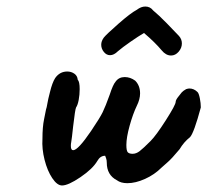

<svg xmlns="http://www.w3.org/2000/svg" viewBox="-20 -598 635 588"><path d="M110 -173Q110 -209 115 -233Q120 -257 121 -263Q123 -268 125 -280.5Q127 -293 133 -316Q140 -345 149 -359Q163 -379 186 -379Q198 -379 207.5 -372.5Q217 -366 218 -354Q224 -348 224 -325Q224 -308 221 -292Q218 -276 213 -269Q210 -263 204 -211Q200 -173 198 -162Q197 -158 197 -151Q197 -138 204 -138Q219 -138 259 -197Q286 -237 294.5 -254.5Q303 -272 316 -308Q326 -339 334 -348Q344 -362 362 -362Q379 -362 394 -351Q409 -336 409 -312Q409 -294 399 -274Q387 -249 377 -213Q367 -177 367 -154Q367 -136 371.5 -131.5Q376 -127 386 -127Q397 -127 407.5 -135Q418 -143 441 -166Q458 -183 488 -230Q518 -277 518 -286Q518 -292 527 -303Q532 -310 536.5 -315Q541 -320 550 -325Q556 -327 560 -327Q574 -327 585 -316Q589 -312 592 -297Q595 -282 595 -269Q574 -191 562 -178Q543 -163 530 -141Q506 -112 492.5 -100.5Q479 -89 475 -85Q453 -63 424 -50Q395 -37 370 -37Q350 -37 338 -46Q307 -62 307 -100Q307 -107 305 -113Q303 -119 302 -121Q287 -121 278 -105Q264 -81 226.5 -55.5Q189 -30 170 -30Q155 -30 140 -52.5Q125 -75 116.5 -108.5Q108 -142 110 -173ZM317 -429Q306 -429 298 -439Q290 -449 290 -461Q290 -472 298 -483Q306 -493 343 -525.5Q380 -558 399 -568Q412 -578 425 -578Q440 -578 449 -566Q465 -553 491 -526.5Q517 -500 528 -488Q537 -478 537 -465Q537 -451 527 -439.5Q517 -428 504 -428Q488 -428 475 -444Q455 -468 421 -497Q404 -487 379.5 -470Q355 -453 341 -441Q329 -429 317 -429Z"/></svg>

Font: Caveat
Style: Bold
Weight: 700
Designer: Pablo Impallari
Foundry: Pablo Impallari
Version: Version 1.500; ttfautohint (v1.6)